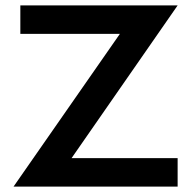

<svg xmlns="http://www.w3.org/2000/svg" viewBox="-20 -688 705 708"><path d="M244 -105H635V0H30L422 -563H55V-668H635Z"/></svg>

Font: Madhuban Medium
Style: Regular
Weight: 500
Designer: jaikishan Patel
Foundry: MagicType
Version: Version 1.000